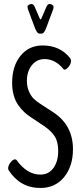

<svg xmlns="http://www.w3.org/2000/svg" viewBox="-20 -938 412 965"><path d="M178.2 -769Q165 -769 152.8 -804.7L120.1 -892.6Q118.2 -899.4 118.2 -903.8Q118.2 -911.1 123.5 -911.6Q123.5 -914.1 129.2 -916Q134.8 -918 139.2 -918Q147.9 -918 154.8 -902.8L178.7 -847.2Q181.6 -840.3 184.1 -840.3Q186 -840.3 189 -847.2L212.9 -902.8Q219.7 -918 228 -918Q232.4 -918 238.3 -916Q244.1 -914.1 244.1 -911.6Q249 -911.1 249 -902.8Q249 -897 247.6 -892.6L214.8 -804.7Q202.6 -769 189.5 -769ZM346.7 -188Q346.7 -102.1 302 -47.6Q257.3 6.8 183.1 6.8Q81.1 6.8 23.4 -82.5Q21 -85.9 21 -92.3Q21 -106 33 -121.6Q44.9 -137.2 55.7 -137.2Q60.1 -137.2 63.5 -133.3Q115.7 -60.5 182.6 -60.5Q224.6 -60.5 248.5 -93.5Q272.5 -126.5 272.5 -179.2Q272.5 -225.6 254.9 -252.9Q237.3 -280.3 201.2 -304.7L136.7 -347.7Q116.7 -360.8 101.8 -374.8Q86.9 -388.7 72 -409.4Q57.1 -430.2 49.1 -458.7Q41 -487.3 41 -522Q41 -605.5 83 -657.5Q125 -709.5 194.3 -709.5Q282.2 -709.5 332.5 -645.5Q336.9 -639.6 336.9 -631.8Q336.9 -617.2 325 -602.5Q313 -587.9 304.2 -587.9Q301.3 -587.9 299.8 -589.8Q258.3 -641.1 204.1 -641.1Q164.6 -641.1 139.9 -609.9Q115.2 -578.6 115.2 -532.2Q115.2 -502.4 125.2 -479.2Q135.3 -456.1 148.4 -442.9Q161.6 -429.7 182.6 -416L246.6 -374.5Q346.7 -309.6 346.7 -188Z"/></svg>

Font: BenchNine
Style: Regular
Weight: 400
Designer: Vernon Adams
Foundry: Vernon Adams
Version: Version 1 ; ttfautohint (v0.92.18-e454-dirty) -l 8 -r 50 -G 